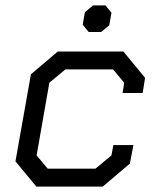

<svg xmlns="http://www.w3.org/2000/svg" viewBox="-20 -688 574 708"><path d="M37 -93 94 -414 193 -498H435L515 -401L506 -345H432L438 -383L397 -432H221L162 -383L115 -115L156 -66H332L391 -115L398 -153H472L459 -85L359 0H114ZM285 -597 293 -643 323 -668H369L391 -641L383 -595L353 -570H307Z"/></svg>

Font: Chakra Petch
Style: Italic
Weight: 400
Italic angle: -10°
Designer: Katatrad Aksorn Co.,Ltd.
Foundry: Cadson Demak Co.,Ltd.
Version: Version 1.000; ttfautohint (v1.6)